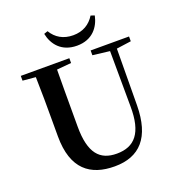

<svg xmlns="http://www.w3.org/2000/svg" viewBox="-167 -1090 1153 1245"><g transform="rotate(-20 409.0 -467.5)"><path d="M275 -945C290 -870 342 -800 450 -800C557 -800 608 -870 624 -945L598 -954C566 -902 517 -872 450 -872C382 -872 332 -902 301 -954ZM521 -708 638 -694 640 -312C642 -128 576 -54 453 -54C337 -54 273 -121 273 -305V-401C273 -501 273 -600 274 -699L374 -708V-741H39V-708L128 -700C131 -600 131 -500 131 -401V-290C131 -63 245 19 412 19C585 19 680 -83 682 -304L685 -694L786 -708V-741H521Z"/></g></svg>

Font: GenRyuMin2 TW B
Style: Regular
Weight: 700
Version: Version 2.100;PS 2.1;hotconv 16.6.51;makeotf.lib2.5.65220 DE